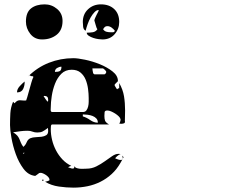

<svg xmlns="http://www.w3.org/2000/svg" viewBox="-20 -834 1040 881"><path d="M173 -653Q139 -653 119 -678.5Q99 -704 99 -735Q99 -777 122.5 -795.5Q146 -814 185 -814Q217 -814 242 -793Q267 -772 267 -738Q267 -696 240 -674.5Q213 -653 173 -653ZM373 -693Q363 -698 361.5 -711Q360 -724 360 -733Q360 -769 384 -791.5Q408 -814 443 -814Q481 -814 504 -792.5Q527 -771 527 -733Q527 -701 506 -677Q485 -653 450 -653Q444 -653 432 -654.5Q420 -656 408 -660Q396 -664 387 -670Q378 -676 378 -684Q391 -684 405 -686Q419 -688 427 -700Q423 -704 419 -719.5Q415 -735 413 -740Q413 -743 416 -750.5Q419 -758 423 -765.5Q427 -773 430 -779Q433 -785 433 -787Q433 -787 432 -788Q423 -788 413.5 -778Q404 -768 396 -754Q388 -740 382 -723Q376 -706 373 -693ZM473 -714Q466 -714 462 -711Q458 -708 453 -700Q459 -691 468 -688.5Q477 -686 487 -686Q491 -686 498 -686Q505 -686 507 -693Q501 -701 492 -707.5Q483 -714 473 -714ZM527 -453Q544 -423 549 -392.5Q554 -362 554 -327L553 -280Q555 -270 548.5 -268Q542 -266 537 -266Q530 -266 527 -267Q529 -268 531.5 -276Q534 -284 533 -287Q532 -293 525 -300Q518 -307 508.5 -313Q499 -319 489.5 -323Q480 -327 473 -327Q461 -327 460 -319.5Q459 -312 459 -302Q459 -289 462 -280.5Q465 -272 480 -263H220Q214 -263 213.5 -253Q213 -243 213 -241Q213 -217 219 -192Q225 -167 237 -144Q249 -121 266.5 -102.5Q284 -84 307 -73Q305 -73 300 -70.5Q295 -68 293 -67Q293 -66 294 -66Q295 -66 296 -65Q298 -65 302.5 -63Q307 -61 311.5 -60.5Q316 -60 319 -62Q322 -64 320 -73Q322 -67 329 -64Q336 -61 344.5 -60Q353 -59 362 -59.5Q371 -60 377 -60Q401 -60 422 -70.5Q443 -81 461 -94Q479 -107 494.5 -117.5Q510 -128 523 -128Q530 -128 533 -127Q526 -125 517.5 -117.5Q509 -110 509 -107Q510 -107 517 -104Q524 -101 531 -100Q538 -99 542 -102.5Q546 -106 540 -120L547 -113L542 -103Q537 -93 533 -87Q516 -57 492.5 -35.5Q469 -14 441 0Q413 14 381.5 20.5Q350 27 317 27Q285 27 250 22Q215 17 187 0Q189 0 197 -2.5Q205 -5 207 -7V-10Q207 -15 202.5 -20.5Q198 -26 191.5 -30.5Q185 -35 178 -38Q171 -41 167 -41L160 -40Q158 -39 150 -32.5Q142 -26 140 -27Q109 -31 87.5 -60Q66 -89 52.5 -126.5Q39 -164 32.5 -201.5Q26 -239 26 -260Q26 -288 27.5 -314.5Q29 -341 40 -367L47 -360Q53 -368 59 -371Q65 -374 71 -374Q77 -374 84 -373Q91 -372 100 -373Q101 -374 105 -388Q109 -402 114 -420Q119 -438 124 -455.5Q129 -473 133 -480Q134 -481 132.5 -482Q131 -483 131 -484Q120 -484 118.5 -487.5Q117 -491 109 -483Q151 -525 204.5 -546Q258 -567 317 -567Q336 -567 370 -560Q404 -553 437.5 -539.5Q471 -526 496 -506.5Q521 -487 521 -463Q521 -461 520 -460Q519 -459 513 -453.5Q507 -448 507 -447Q506 -446 506 -443Q506 -441 507 -440Q513 -430 515 -427Q517 -424 518 -424.5Q519 -425 520.5 -427Q522 -429 527 -429ZM262 -528Q252 -528 242 -522Q232 -516 232 -504Q247 -504 254.5 -508Q262 -512 262 -528ZM467 -507Q465 -510 459.5 -515Q454 -520 453 -520H404Q404 -518 405 -510Q406 -502 407 -500Q407 -498 409.5 -495.5Q412 -493 413 -493H460Q461 -493 463.5 -495.5Q466 -498 467 -500ZM360 -320Q371 -320 376.5 -327.5Q382 -335 384.5 -345.5Q387 -356 387 -367Q387 -378 387 -384Q387 -403 384 -426Q381 -449 373 -468.5Q365 -488 349.5 -501Q334 -514 309 -514Q280 -514 261.5 -495.5Q243 -477 232.5 -450Q222 -423 217.5 -393.5Q213 -364 213 -342Q213 -341 212.5 -330.5Q212 -320 220 -320ZM93 -460Q94 -443 86.5 -426.5Q79 -410 58 -410Q58 -425 70.5 -438.5Q83 -452 93 -460ZM200 -367Q201 -370 201 -377Q201 -394 183 -394Q181 -394 180 -393Q183 -389 188.5 -380Q194 -371 200 -367ZM360 -300Q377 -295 394 -283Q411 -271 429 -271Q429 -283 422 -290.5Q415 -298 404.5 -302Q394 -306 382 -307.5Q370 -309 360 -309ZM120 -200Q130 -204 144 -204.5Q158 -205 170.5 -206.5Q183 -208 192 -213.5Q201 -219 201 -233L200 -247Q184 -235 175 -230.5Q166 -226 151 -226Q139 -226 129 -230Q119 -234 107 -234Q89 -234 74.5 -232Q60 -230 40 -227Q53 -219 59 -212Q65 -205 68.5 -197Q72 -189 75.5 -180Q79 -171 87 -160Q97 -168 102.5 -181.5Q108 -195 120 -200ZM93 -133H87V-127ZM173 -7Q173 -10 177 -10Q181 -10 180 -7Q179 -4 176.5 -4Q174 -4 173 -7Z"/></svg>

Font: Genkaimincho
Style: Regular
Weight: 800
Designer: Dr. Ken Lunde (project architect, glyph set definition & overall production); Masataka HATTORI \u670D \u90E8 \u6B63 \u8C
Foundry: Adobe Systems Incorporated
Version: Version 1.00